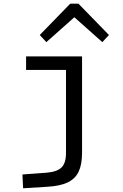

<svg xmlns="http://www.w3.org/2000/svg" viewBox="-20 -766 654 1024"><path d="M417.6 49.2Q417.6 111.3 399.4 149.6Q381.2 187.8 341 206.9Q300.8 226 233.8 230L103.2 238.1L99.6 164.5L228.3 155.1Q284.8 150.4 308.4 126.8Q332 103.3 332 49.8V-465.3H417.6ZM119.1 -465.3H375V-393H119.1ZM192 -579.3 354.5 -746.3H385.2L388.3 -684.4L227.2 -541.3ZM561.1 -579.3 525.8 -541.3 364.8 -684.4 367.8 -746.3H398.5Z"/></svg>

Font: Intel One Mono Light
Style: Regular
Weight: 300
Monospace: yes
Designer: Fred Shallcrass
Foundry: Frere-Jones Type LLC
Version: Version 1.004